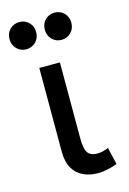

<svg xmlns="http://www.w3.org/2000/svg" viewBox="-130 -759 556 828"><g transform="rotate(-15 148.0 -345.0)"><path d="M202.5 14Q165.5 14 136.5 0.2Q107.5 -13.5 91 -42Q74.5 -70.5 74.5 -115.5V-490H166.5V-149.5Q166.5 -104 179 -86.2Q191.5 -68.5 222 -68.5Q233 -68.5 245.5 -71.5Q258 -74.5 271 -80L289 -3.5Q267.5 4.5 245.2 9.2Q223 14 202.5 14ZM42 -582Q17 -582 -0.2 -599.2Q-17.5 -616.5 -17.5 -643Q-17.5 -669.5 -0.2 -686.5Q17 -703.5 42 -703.5Q67 -703.5 84.2 -686.5Q101.5 -669.5 101.5 -643Q101.5 -616.5 84.2 -599.2Q67 -582 42 -582ZM199 -582Q174.5 -582 157.2 -599.2Q140 -616.5 140 -643Q140 -669.5 157.2 -686.5Q174.5 -703.5 199 -703.5Q224 -703.5 241.2 -686.5Q258.5 -669.5 258.5 -643Q258.5 -616.5 241.2 -599.2Q224 -582 199 -582Z"/></g></svg>

Font: Geologica Roman Light
Style: Regular
Weight: 300
Designer: Sindre Bremnes, Frode Helland
Foundry: Monokrom Skriftforlag AS
Version: Version 1.010;gftools[0.9.28]